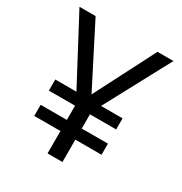

<svg xmlns="http://www.w3.org/2000/svg" viewBox="-168 -836 907 959"><g transform="rotate(30 286.0 -357.0)"><path d="M285 -365 107 -714H14L213 -339H91V-275H242V-193H91V-129H242V0H328V-129H479V-193H328V-275H479V-339H355L556 -714H464Z"/></g></svg>

Font: Noto Sans Caucasian Albanian
Style: Regular
Weight: 400
Designer: Monotype Design Team
Foundry: Monotype Imaging Inc.
Version: Version 2.005